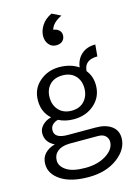

<svg xmlns="http://www.w3.org/2000/svg" viewBox="-155 -916 875 1241"><g transform="rotate(-15 282.5 -295.5)"><path d="M378 -808Q315 -778 303 -733Q325 -731 340 -718Q355 -705 355 -683Q355 -661 340 -646Q325 -631 296 -631Q267 -631 248 -653.5Q229 -676 229 -710Q229 -744 251 -779.5Q273 -815 319 -837ZM28 93Q28 50 53.5 23Q79 -4 121 -15Q61 -44 61 -104Q61 -134 84.5 -158Q108 -182 143 -190Q89 -238 89 -316Q89 -394 144.5 -442Q200 -490 276 -490Q352 -490 405 -454Q412 -507 447.5 -539Q483 -571 541 -571L534 -493Q446 -493 442 -419Q477 -376 477 -316Q477 -239 421.5 -189.5Q366 -140 283 -140Q226 -140 182 -163Q162 -159 146 -144.5Q130 -130 130 -105Q130 -52 218 -52H404Q471 -52 510 -23.5Q549 5 549 56Q549 132 472.5 189Q396 246 279 246Q162 246 95 202.5Q28 159 28 93ZM471 61Q471 38 454.5 21.5Q438 5 404 5H211Q160 7 133 29.5Q106 52 106 90Q106 128 147.5 155.5Q189 183 273.5 183Q358 183 414.5 146.5Q471 110 471 61ZM198 -400.5Q167 -368 167 -316Q167 -264 198.5 -230.5Q230 -197 284 -197Q338 -197 369 -231Q400 -265 400 -316.5Q400 -368 369 -400.5Q338 -433 283.5 -433Q229 -433 198 -400.5Z"/></g></svg>

Font: Karmilla
Style: Regular
Weight: 400
Designer: Jonathan Pinhorn
Version: Version 1.000